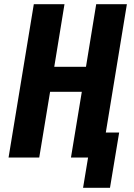

<svg xmlns="http://www.w3.org/2000/svg" viewBox="-20 -755 640 920"><path d="M378 145 402 0H320L372 -315H220L168 0H21L142 -735H289L240 -435H392L441 -735H588L487 -120H551L507 145Z"/></svg>

Font: Iosevka Heavy Extended Oblique
Style: Regular
Weight: 900
Width: 7
Italic angle: -9°
Monospace: yes
Designer: Belleve Invis
Foundry: Belleve Invis
Version: Version 32.5.0; ttfautohint (v1.8.4)